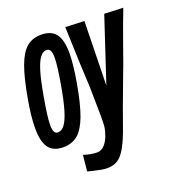

<svg xmlns="http://www.w3.org/2000/svg" viewBox="-135 -671 899 970"><g transform="rotate(-20 315.0 -186.0)"><path d="M203.5 176Q182.5 170.5 175.5 169L184 83Q225 96 256.5 96Q279 96 295.8 78Q312.5 60 322.2 34Q332 8 335 -16.5Q336.5 -35.5 336.5 -73.5Q336.5 -110 334 -229Q330 -319 328 -355Q326.5 -381.5 321 -554L422.5 -550L415 -205.5L529 -550L630 -546Q601.5 -472.5 568.5 -379.5L533.5 -281L522.5 -252Q479.5 -139 459.2 -83.2Q439 -27.5 413 45.5Q392 100.5 372.8 131.2Q353.5 162 331.5 175Q309.5 188 279.5 188Q261 188 246.2 185.2Q231.5 182.5 203.5 176ZM3 -125.5Q3 -188.5 20 -282.5Q38.5 -387 60.8 -447Q83 -507 114.2 -533.5Q145.5 -560 192.5 -560Q246 -560 271 -527.8Q296 -495.5 296 -423Q296 -365 279 -267Q260.5 -161.5 238 -101Q215.5 -40.5 184 -13.8Q152.5 13 105.5 13Q52.5 13 27.8 -19.8Q3 -52.5 3 -125.5ZM199.5 -280Q218 -384 218 -427Q218 -453.5 211.8 -465.8Q205.5 -478 192 -478Q172 -478 156 -456.2Q140 -434.5 126.2 -388Q112.5 -341.5 99 -264Q80 -158.5 80 -115.5Q80 -90 86 -78.5Q92 -67 105 -67Q125.5 -67 141.8 -88.8Q158 -110.5 172 -157Q186 -203.5 199.5 -280Z"/></g></svg>

Font: JuliaMono SemiBold
Style: Italic
Weight: 600
Italic angle: -9°
Monospace: yes
Designer: cormullion
Foundry: corm
Version: Version 0.056; ttfautohint (v1.8.4)